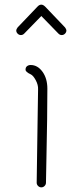

<svg xmlns="http://www.w3.org/2000/svg" viewBox="-20 -795 356 827"><path d="M260 -677Q266 -669 266 -664Q266 -656 260 -650Q254 -644 246 -644Q238 -644 232 -650L158 -726L84 -650Q78 -644 70 -644Q62 -644 56 -650Q50 -656 50 -664Q50 -669 56 -677L141 -766Q149 -775 158 -775Q166 -775 175 -766ZM138 -8 142 -280 144 -410Q145 -429 134 -449.5Q123 -470 112 -475Q90 -485 90 -495Q90 -505 96.5 -510Q103 -515 112 -515Q142 -515 163 -486Q184 -457 184 -413Q184 -296 180 -114L178 -8Q178 0 172 6Q166 12 158 12Q150 12 144 6Q138 0 138 -8Z"/></svg>

Font: Tsukimi Rounded Light
Style: Regular
Weight: 300
Designer: Takashi Funayama
Foundry: Takashi Funayama
Version: Version 1.032; ttfautohint (v1.8.3)